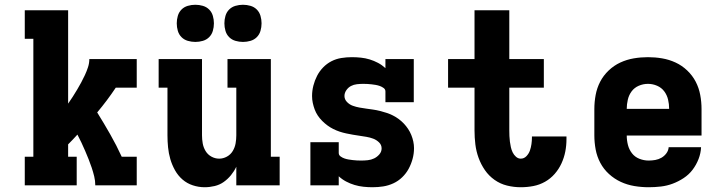

<svg xmlns="http://www.w3.org/2000/svg" viewBox="-20 -778 3040 806"><path d="M84 0V-120H120V-615H84V-735H266V-343Q276 -357 285.5 -372Q295 -387 304 -402Q313 -417 321 -432Q329 -447 336.5 -463Q344 -479 349.5 -496Q355 -513 355 -530H554V-410H466Q448 -383 428.5 -357Q409 -331 388 -306Q416 -261 442.5 -214.5Q469 -168 491 -120H554V0H380Q380 -19 375.5 -37.5Q371 -56 365 -74Q359 -92 352 -109.5Q345 -127 337.5 -144.5Q330 -162 322 -179Q314 -196 305 -213Q296 -203 286 -192.5Q276 -182 266 -172V-120H302V0Z M839 8Q814 8 789.5 0Q765 -8 746 -24.5Q727 -41 714.5 -63.5Q702 -86 695 -110Q688 -134 685.5 -159.5Q683 -185 683 -210V-410H646V-530H828V-210Q828 -193 831 -176Q834 -159 843 -144Q852 -129 867.5 -120.5Q883 -112 900 -112Q917 -112 932.5 -120.5Q948 -129 957 -144Q966 -159 969 -176Q972 -193 972 -210V-410H935V-530H1117V-120H1154V0H972V-78Q963 -59 949.5 -42.5Q936 -26 919 -14Q902 -2 881 3Q860 8 839 8ZM1000 -602Q984 -602 968.5 -606.5Q953 -611 942 -622Q931 -633 926.5 -648.5Q922 -664 922 -680Q922 -696 926.5 -711.5Q931 -727 942 -738Q953 -749 968.5 -753.5Q984 -758 1000 -758Q1016 -758 1031.5 -753.5Q1047 -749 1058 -738Q1069 -727 1073.5 -711.5Q1078 -696 1078 -680Q1078 -664 1073.5 -648.5Q1069 -633 1058 -622Q1047 -611 1031.5 -606.5Q1016 -602 1000 -602ZM800 -602Q784 -602 768.5 -606.5Q753 -611 742 -622Q731 -633 726.5 -648.5Q722 -664 722 -680Q722 -696 726.5 -711.5Q731 -727 742 -738Q753 -749 768.5 -753.5Q784 -758 800 -758Q816 -758 831.5 -753.5Q847 -749 858 -738Q869 -727 873.5 -711.5Q878 -696 878 -680Q878 -664 873.5 -648.5Q869 -633 858 -622Q847 -611 831.5 -606.5Q816 -602 800 -602Z M1544 8Q1525 8 1506 6Q1487 4 1468.5 -1.5Q1450 -7 1433 -16Q1416 -25 1402 -38V0H1283V-181H1402V-136Q1402 -127 1409.5 -121.5Q1417 -116 1425.5 -113Q1434 -110 1443 -108.5Q1452 -107 1460.5 -106Q1469 -105 1478 -104.5Q1487 -104 1496 -104Q1510 -104 1524 -105.5Q1538 -107 1550.5 -113Q1563 -119 1572.5 -130Q1582 -141 1582 -155Q1582 -170 1571 -180.5Q1560 -191 1546.5 -196Q1533 -201 1518.5 -203.5Q1504 -206 1490 -208Q1476 -210 1461.5 -212.5Q1447 -215 1433 -218Q1419 -221 1405.5 -225.5Q1392 -230 1379 -236.5Q1366 -243 1354.5 -251.5Q1343 -260 1332.5 -270.5Q1322 -281 1314 -293Q1306 -305 1301 -318.5Q1296 -332 1293 -346Q1290 -360 1290 -375Q1290 -397 1295.5 -418.5Q1301 -440 1311 -459.5Q1321 -479 1336.5 -495Q1352 -511 1371.5 -521Q1391 -531 1413 -534.5Q1435 -538 1457 -538Q1476 -538 1495 -536Q1514 -534 1532 -528.5Q1550 -523 1567 -514Q1584 -505 1598 -492V-530H1717V-349H1598V-394Q1598 -403 1590.5 -408.5Q1583 -414 1574.5 -417Q1566 -420 1557.5 -421.5Q1549 -423 1540 -424Q1531 -425 1522.5 -425.5Q1514 -426 1505 -426Q1492 -426 1478.5 -424.5Q1465 -423 1453.5 -417Q1442 -411 1434 -399.5Q1426 -388 1426 -375Q1426 -361 1436.5 -350Q1447 -339 1461 -334Q1475 -329 1489 -326.5Q1503 -324 1517.5 -322Q1532 -320 1546 -318Q1560 -316 1574 -312.5Q1588 -309 1602 -304.5Q1616 -300 1629 -293.5Q1642 -287 1653.5 -278.5Q1665 -270 1675 -259.5Q1685 -249 1693 -237Q1701 -225 1706.5 -211.5Q1712 -198 1715 -184Q1718 -170 1718 -156Q1718 -133 1712 -111Q1706 -89 1695.5 -69.5Q1685 -50 1668.5 -34Q1652 -18 1631.5 -8.5Q1611 1 1589 4.5Q1567 8 1544 8Z M2166 8Q2137 8 2108.5 1Q2080 -6 2056 -23Q2032 -40 2015.5 -64Q1999 -88 1989 -115.5Q1979 -143 1975.5 -172Q1972 -201 1972 -230V-410H1861V-530H1972V-735H2118V-530H2263V-410H2118V-230Q2118 -219 2118.5 -207Q2119 -195 2120.5 -183.5Q2122 -172 2124.5 -160.5Q2127 -149 2132 -138.5Q2137 -128 2146 -120Q2155 -112 2166 -112Q2180 -112 2190 -122.5Q2200 -133 2204.5 -146Q2209 -159 2211 -173Q2213 -187 2213 -200Q2213 -202 2213 -203Q2213 -204 2213 -205H2358Q2358 -202 2358 -199.5Q2358 -197 2358 -194Q2358 -167 2353 -141.5Q2348 -116 2337 -92Q2326 -68 2308.5 -48Q2291 -28 2268 -15Q2245 -2 2219 3Q2193 8 2166 8Z M2703 8Q2673 8 2643 3Q2613 -2 2586 -14.5Q2559 -27 2536.5 -47.5Q2514 -68 2500 -94.5Q2486 -121 2480.5 -150.5Q2475 -180 2475 -210V-320Q2475 -350 2480.5 -379.5Q2486 -409 2499.5 -435Q2513 -461 2535 -482Q2557 -503 2584 -515.5Q2611 -528 2640.5 -533Q2670 -538 2700 -538Q2730 -538 2759.5 -533Q2789 -528 2816 -515.5Q2843 -503 2865 -482Q2887 -461 2900.5 -435Q2914 -409 2919.5 -379.5Q2925 -350 2925 -320V-209H2611Q2611 -189 2616 -169.5Q2621 -150 2633 -134.5Q2645 -119 2664 -111.5Q2683 -104 2703 -104Q2717 -104 2731 -106.5Q2745 -109 2757 -116Q2769 -123 2777.5 -134.5Q2786 -146 2787 -160H2923Q2922 -135 2912.5 -110.5Q2903 -86 2887.5 -65.5Q2872 -45 2850 -30.5Q2828 -16 2804 -7Q2780 2 2754.5 5Q2729 8 2703 8ZM2611 -321H2789Q2789 -341 2784.5 -360Q2780 -379 2768.5 -394.5Q2757 -410 2738.5 -418Q2720 -426 2700 -426Q2680 -426 2661.5 -418Q2643 -410 2631.5 -394.5Q2620 -379 2615.5 -359.5Q2611 -340 2611 -321Z"/></svg>

Font: Iosevka Curly Slab HvEx
Style: Regular
Weight: 900
Width: 7
Monospace: yes
Designer: Belleve Invis
Foundry: Belleve Invis
Version: Version 11.1.0; ttfautohint (v1.8.3)